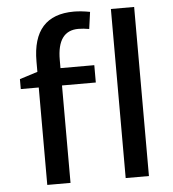

<svg xmlns="http://www.w3.org/2000/svg" viewBox="-55 -854 815 905"><g transform="rotate(-5 352.0 -401.5)"><path d="M342 -720Q242 -720 242 -582V-543H402V-461H242V0H132V-461H47V-508L132 -535V-584Q132 -803 328 -803Q361 -803 404 -795L393 -715Q365 -720 342 -720ZM503 -800H613V0H503Z"/></g></svg>

Font: Martel Sans DemiBold
Style: Regular
Weight: 600
Designer: Dan Reynolds and Mathieu Réguer
Foundry: Dan Reynolds and Mathieu Réguer
Version: Version 1.001;PS 001.001;hotconv 1.0.70;makeotf.lib2.5.58329